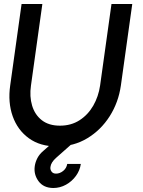

<svg xmlns="http://www.w3.org/2000/svg" viewBox="-20 -720 714 961"><path d="M265 13Q181 13 124.5 -28Q68 -69 43.5 -138.2Q19 -207.5 31 -292L88 -700H192L135 -292Q127 -237 140.8 -191.2Q154.5 -145.5 189.5 -118.2Q224.5 -91 280 -91Q336 -91 378.2 -118.2Q420.5 -145.5 446.8 -191.2Q473 -237 481 -292L538 -700H642L585 -292Q573 -207.5 529 -138.2Q485 -69 417 -28Q349 13 265 13ZM246.5 221Q197.5 220.5 172.8 186.8Q148 153 154 111.5Q157 91 167.2 71.2Q177.5 51.5 196.5 35.5L292 -48.5L336.5 3Q287 46.5 261 69.8Q235 93 232.5 115.5Q230.5 128 237.8 138.5Q245 149 260.5 149Q279.5 149 296.2 135.5Q313 122 316.5 100.5H384.5Q380 133 360 160.5Q340 188 310.2 204.5Q280.5 221 246.5 221Z"/></svg>

Font: Urbanist SemiBold
Style: Italic
Weight: 600
Italic angle: -8°
Designer: Corey Hu
Foundry: Corey Hu
Version: Version 1.321; ttfautohint (v1.8.4.7-5d5b)